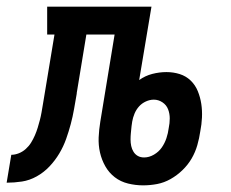

<svg xmlns="http://www.w3.org/2000/svg" viewBox="-76 -550 696 578"><path d="M355 8Q332 8 309.5 2.5Q287 -3 269.5 -16.5Q252 -30 241 -49.5Q230 -69 225 -91Q220 -113 221 -136.5Q222 -160 226 -184L269 -446H184L155 -270Q155 -270 155 -270Q155 -270 155 -269V-268Q151 -245 147 -222Q143 -199 137 -176.5Q131 -154 123 -131.5Q115 -109 102.5 -88Q90 -67 73 -49Q56 -31 34.5 -19Q13 -7 -10 -3.5Q-33 0 -56 0L-42 -84Q-31 -84 -19.5 -88.5Q-8 -93 1.5 -101.5Q11 -110 17.5 -120.5Q24 -131 29 -142.5Q34 -154 37.5 -165.5Q41 -177 44 -188.5Q47 -200 49 -211.5Q51 -223 53 -235Q55 -247 57 -259Q59 -271 61 -283L88 -446H66V-530H380L343 -309Q361 -322 382.5 -327.5Q404 -333 425 -333Q446 -333 465 -327Q484 -321 498 -307.5Q512 -294 519.5 -275.5Q527 -257 530 -237Q533 -217 532 -196Q531 -175 527 -155Q524 -134 518 -113Q512 -92 501 -73Q490 -54 473.5 -38Q457 -22 437.5 -11Q418 0 397 4Q376 8 355 8ZM358 -76Q373 -76 387.5 -84.5Q402 -93 411 -106Q420 -119 425 -134Q430 -149 432 -165Q435 -179 435 -193.5Q435 -208 430 -221Q425 -234 413 -242Q401 -250 387 -250Q387 -250 387 -250Q387 -250 387 -250Q375 -250 363 -244.5Q351 -239 342.5 -229.5Q334 -220 329 -208Q324 -196 322 -184L320 -170Q319 -160 318 -150Q317 -140 317 -130Q317 -120 319 -110.5Q321 -101 326 -93Q331 -85 339 -80.5Q347 -76 358 -76Z"/></svg>

Font: Iosevka Slab Medium Extended
Style: Italic
Weight: 500
Width: 7
Italic angle: -9°
Monospace: yes
Designer: Belleve Invis
Foundry: Belleve Invis
Version: Version 11.1.0; ttfautohint (v1.8.3)